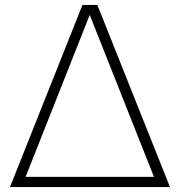

<svg xmlns="http://www.w3.org/2000/svg" viewBox="-20 -760 730 780"><path d="M20.5 0 315 -740H375.5L670.5 0ZM76.5 -22.5 67 -41.5H622.5L613 -22.5L338.5 -714.5H350.5Z"/></svg>

Font: Encode Sans SemiExpanded ExtraLight
Style: Regular
Weight: 250
Width: 6
Designer: Multiple Designers
Foundry: Impallari Type
Version: Version 3.002